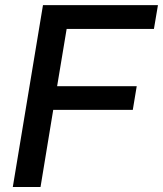

<svg xmlns="http://www.w3.org/2000/svg" viewBox="-20 -748 652 768"><path d="M31.2 0 151.9 -727.5H611.8L595.7 -632.3H246.6L208.5 -403.3H526.9L511.2 -308.6H192.9L142.1 0Z"/></svg>

Font: Inter 20pt Medium
Style: Italic
Weight: 500
Italic angle: -9.3988°
Version: Version 4.001;git-66647c0bb